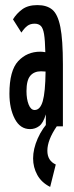

<svg xmlns="http://www.w3.org/2000/svg" viewBox="-20 -496 290 754"><path d="M98 11Q59 11 38 -29.5Q17 -70 17 -128Q17 -219 51.5 -256Q86 -293 138 -293Q147 -293 158 -291Q157 -338 153 -362Q149 -386 140 -394.5Q131 -403 116 -403Q99 -403 87.5 -394.5Q76 -386 64 -368L31 -420Q45 -443 67.5 -459.5Q90 -476 127 -476Q164 -476 185.5 -458Q207 -440 217 -390Q227 -340 227 -243V0H160V-47Q150 -13 134 -1Q118 11 98 11ZM84 -138Q84 -107 92.5 -85.5Q101 -64 116 -64Q138 -64 148 -99Q158 -134 159 -215Q151 -216 141 -216Q114 -216 99 -198.5Q84 -181 84 -138ZM199 150 177 238Q143 221 126.5 191Q110 161 110 126Q110 89 128 48Q146 7 179 -27L203 0Q166 54 166 96Q166 135 199 150Z"/></svg>

Font: Inconsolata UltraCondensed Bold
Style: Regular
Weight: 700
Width: 1
Monospace: yes
Designer: Raph Levien, Cyreal, Brenton Simpson
Foundry: Raph Levien, Cyreal, Google
Version: Version 3.001; ttfautohint (v1.8.2.53-6de2)